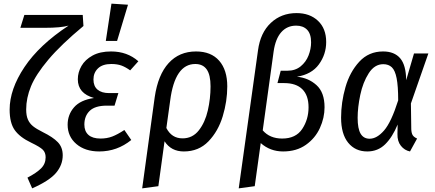

<svg xmlns="http://www.w3.org/2000/svg" viewBox="-20 -821 2393 1056"><path d="M131 156Q181 130 206 105Q231 80 231 44Q231 18 215.5 2.5Q200 -13 152 -36Q89 -66 61 -105.5Q33 -145 33 -218Q33 -330 114.5 -452Q196 -574 357 -680Q314 -668 226 -668H92L114 -739H435L439 -678Q315 -575 246 -493Q177 -411 150.5 -346.5Q124 -282 124 -219Q124 -185 133.5 -163.5Q143 -142 161.5 -127Q180 -112 216 -94Q271 -67 298 -39Q325 -11 325 33Q325 86 288.5 129.5Q252 173 157 215Z M352 -135Q352 -190 387 -230.5Q422 -271 497 -282Q408 -307 408 -385Q408 -423 428 -458Q448 -493 489 -515.5Q530 -538 591 -538Q680 -538 741 -484L696 -434Q671 -452 648 -460.5Q625 -469 592 -469Q544 -469 519 -445Q494 -421 494 -384Q494 -347 516.5 -328Q539 -309 580 -309H631L610 -240H568Q503 -240 473.5 -211.5Q444 -183 444 -136Q444 -99 466.5 -79Q489 -59 533 -59Q568 -59 597 -70Q626 -81 664 -106L702 -51Q624 12 526 12Q448 12 400 -29Q352 -70 352 -135ZM684 -795 624 -596H562L593 -801Z M1230 -346Q1230 -264 1205 -181.5Q1180 -99 1126.5 -43.5Q1073 12 991 12Q921 12 885 -44L851 203L762 215L831 -287Q849 -410 907.5 -474Q966 -538 1058 -538Q1141 -538 1185.5 -487Q1230 -436 1230 -346ZM1138 -346Q1138 -409 1117 -439Q1096 -469 1054 -469Q942 -469 916 -268L895 -117Q924 -60 984 -60Q1039 -60 1073.5 -104Q1108 -148 1123 -213.5Q1138 -279 1138 -346Z M1399 -544Q1412 -641 1469.5 -695Q1527 -749 1611 -749Q1684 -749 1729 -706.5Q1774 -664 1774 -590Q1774 -522 1734 -467Q1694 -412 1613 -399Q1676 -393 1720.5 -353Q1765 -313 1765 -231Q1765 -173 1739.5 -117Q1714 -61 1662.5 -24.5Q1611 12 1537 12Q1466 12 1414 -34L1381 203L1293 215ZM1677 -231Q1677 -296 1643 -330Q1609 -364 1543 -364H1506L1524 -432H1561Q1604 -432 1633.5 -456Q1663 -480 1677 -516Q1691 -552 1691 -588Q1691 -635 1669 -657.5Q1647 -680 1609 -680Q1559 -680 1527 -644Q1495 -608 1485 -538L1425 -104Q1464 -59 1532 -59Q1607 -59 1642 -111.5Q1677 -164 1677 -231Z M2214 -380 2257 -527H2336L2240 -252L2242 -110Q2243 -89 2249.5 -78Q2256 -67 2274 -59L2235 12Q2205 6 2185 -19Q2165 -44 2166 -84L2167 -136Q2138 -66 2098 -27Q2058 12 2000 12Q1934 12 1895 -36Q1856 -84 1856 -174Q1856 -258 1880 -341.5Q1904 -425 1956 -481.5Q2008 -538 2087 -538Q2149 -538 2181 -500.5Q2213 -463 2214 -380ZM1947 -173Q1947 -113 1963.5 -85.5Q1980 -58 2013 -58Q2053 -58 2092.5 -103.5Q2132 -149 2170 -269Q2170 -347 2161.5 -390.5Q2153 -434 2135 -451Q2117 -468 2088 -468Q2040 -468 2008 -418Q1976 -368 1961.5 -299Q1947 -230 1947 -173Z"/></svg>

Font: Fira Sans Condensed
Style: Italic
Weight: 400
Width: 3
Italic angle: -8°
Designer: bBox Type GmbH & Carrois Corporate GbR & Edenspiekermann AG
Foundry: bBox Type GmbH & Carrois Corporate GbR & Edenspiekermann AG
Version: Version 4.301